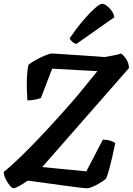

<svg xmlns="http://www.w3.org/2000/svg" viewBox="-30 -1003 707 1023"><path d="M42 0Q34 0 22 -14.5Q10 -29 0 -49.5Q-10 -70 -10 -87Q30 -119 87.5 -175Q145 -231 213 -304Q281 -377 352 -458Q387 -498 423 -543Q459 -588 489 -624L248 -637L188 -481Q179 -477 158.5 -472.5Q138 -468 116 -468Q114 -495 113 -529.5Q112 -564 114 -598Q116 -632 121 -657Q131 -666 148.5 -676.5Q166 -687 186 -696.5Q206 -706 222.5 -712Q239 -718 246 -718Q253 -718 281 -716Q309 -714 347 -711.5Q385 -709 423.5 -706.5Q462 -704 491 -702Q520 -700 528 -699Q539 -701 555.5 -704Q572 -707 589 -710.5Q606 -714 614 -718Q628 -710 642.5 -688Q657 -666 657 -640L195 -113L430 -90L518 -259Q541 -259 558.5 -253Q576 -247 584 -241Q576 -200 567.5 -163.5Q559 -127 551 -98.5Q543 -70 535 -51Q521 -39 501.5 -27.5Q482 -16 463.5 -8Q445 0 434 0Q422 0 389 -4Q356 -8 313.5 -14Q271 -20 229 -25.5Q187 -31 156.5 -35.5Q126 -40 117 -40Q93 -23 71.5 -11.5Q50 0 42 0ZM377 -769Q364 -772 354 -781.5Q344 -791 341 -799Q378 -853 413.5 -894.5Q449 -936 476 -959.5Q503 -983 514 -983Q525 -983 539.5 -972Q554 -961 565.5 -944.5Q577 -928 579 -911Z"/></svg>

Font: Texturina Medium 12pt
Style: Bold Italic
Weight: 700
Italic angle: -11°
Version: Version 1.002